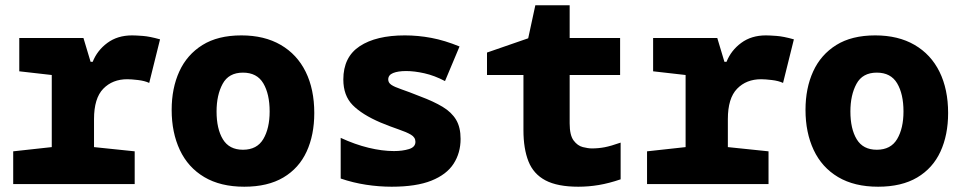

<svg xmlns="http://www.w3.org/2000/svg" viewBox="-20 -697 3640 727"><path d="M30 0V-124L176 -140V-413L53 -427V-553H296L323 -463H331Q348 -506 386.5 -534.5Q425 -563 480 -563Q494 -563 520.5 -561Q547 -559 586 -548L545 -383Q528 -391 502.5 -394Q477 -397 462 -397Q406 -397 371 -361Q336 -325 336 -246V-140L490 -124V0Z M905 10Q815 10 753.5 -26.5Q692 -63 661 -129Q630 -195 630 -281Q630 -363 659 -426.5Q688 -490 746.5 -526.5Q805 -563 894 -563Q981 -563 1043 -527Q1105 -491 1137.5 -425Q1170 -359 1170 -269Q1170 -186 1141 -123Q1112 -60 1053 -25Q994 10 905 10ZM900 -130Q953 -130 977 -170.5Q1001 -211 1001 -275Q1001 -341 977 -381.5Q953 -422 900 -422Q846 -422 823 -379.5Q800 -337 800 -275Q800 -209 824 -169.5Q848 -130 900 -130Z M1463 10Q1415 10 1366 2.5Q1317 -5 1270 -21V-175Q1324 -150 1375.5 -137.5Q1427 -125 1472 -125Q1504 -125 1528.5 -132.5Q1553 -140 1553 -160Q1553 -177 1536 -187Q1519 -197 1489.5 -207Q1460 -217 1421 -233Q1351 -263 1315.5 -299Q1280 -335 1280 -396Q1280 -481 1342 -522Q1404 -563 1513 -563Q1563 -563 1613.5 -553.5Q1664 -544 1720 -521L1665 -390Q1625 -411 1587 -419.5Q1549 -428 1518 -428Q1487 -428 1468.5 -420.5Q1450 -413 1450 -396Q1450 -384 1461.5 -376Q1473 -368 1499.5 -359Q1526 -350 1571 -332Q1622 -313 1656 -292.5Q1690 -272 1707 -243.5Q1724 -215 1724 -171Q1724 -118 1697.5 -77Q1671 -36 1613.5 -13Q1556 10 1463 10Z M2170 10Q2091 10 2045.5 -14Q2000 -38 1981 -86Q1962 -134 1962 -204V-413H1824V-498L1980 -552L2007 -677H2137V-553H2328V-413H2137V-230Q2137 -185 2152 -165Q2167 -145 2187 -140Q2207 -135 2221 -135Q2246 -135 2269.5 -139.5Q2293 -144 2330 -157V-18Q2286 -3 2247.5 3.5Q2209 10 2170 10Z M2430 0V-124L2576 -140V-413L2453 -427V-553H2696L2723 -463H2731Q2748 -506 2786.5 -534.5Q2825 -563 2880 -563Q2894 -563 2920.5 -561Q2947 -559 2986 -548L2945 -383Q2928 -391 2902.5 -394Q2877 -397 2862 -397Q2806 -397 2771 -361Q2736 -325 2736 -246V-140L2890 -124V0Z M3305 10Q3215 10 3153.5 -26.5Q3092 -63 3061 -129Q3030 -195 3030 -281Q3030 -363 3059 -426.5Q3088 -490 3146.5 -526.5Q3205 -563 3294 -563Q3381 -563 3443 -527Q3505 -491 3537.5 -425Q3570 -359 3570 -269Q3570 -186 3541 -123Q3512 -60 3453 -25Q3394 10 3305 10ZM3300 -130Q3353 -130 3377 -170.5Q3401 -211 3401 -275Q3401 -341 3377 -381.5Q3353 -422 3300 -422Q3246 -422 3223 -379.5Q3200 -337 3200 -275Q3200 -209 3224 -169.5Q3248 -130 3300 -130Z"/></svg>

Font: Noto Sans Mono Black
Style: Regular
Weight: 900
Designer: Monotype Design Team
Foundry: Monotype Imaging Inc.
Version: Version 2.014